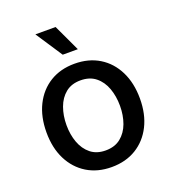

<svg xmlns="http://www.w3.org/2000/svg" viewBox="-140 -869 884 985"><g transform="rotate(-20 302.0 -376.0)"><path d="M301.8 11.2Q225.1 11.2 167.7 -23.9Q110.4 -59.1 78.6 -122.3Q46.9 -185.5 46.9 -270Q46.9 -355 78.6 -418.7Q110.4 -482.4 167.7 -517.6Q225.1 -552.7 301.8 -552.7Q378.9 -552.7 436.3 -517.6Q493.7 -482.4 525.4 -418.7Q557.1 -355 557.1 -270Q557.1 -185.5 525.4 -122.3Q493.7 -59.1 436.3 -23.9Q378.9 11.2 301.8 11.2ZM301.8 -79.6Q351.6 -79.6 384 -105.7Q416.5 -131.8 432.4 -175Q448.2 -218.3 448.2 -270Q448.2 -322.3 432.4 -366Q416.5 -409.7 384 -435.8Q351.6 -461.9 301.8 -461.9Q252.4 -461.9 220.2 -435.8Q188 -409.7 172.1 -366Q156.2 -322.3 156.2 -270Q156.2 -218.3 172.1 -175Q188 -131.8 220.2 -105.7Q252.4 -79.6 301.8 -79.6ZM261.7 -616.7 165.5 -762.7H275.9L344.2 -616.7Z"/></g></svg>

Font: Inter Medium
Style: Regular
Weight: 500
Designer: Rasmus Andersson
Foundry: rsms
Version: Version 4.001;git-9221beed3